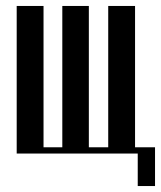

<svg xmlns="http://www.w3.org/2000/svg" viewBox="-20 -515 540 644"><path d="M36 -495H126V-21H189V-495H278V-21H343V-495H433V0H36ZM418 -21H500V109H442V0H418Z"/></svg>

Font: Moniqa Narrow Heading
Style: Bold
Weight: 700
Width: 4
Designer: Rajesh Rajput
Foundry: Rajesh Rajput
Version: Version 1.000